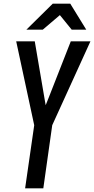

<svg xmlns="http://www.w3.org/2000/svg" viewBox="-20 -1005 517 1055"><path d="M270 -985 125 -842H215L309 -922L374 -842H454L366 -985ZM218 30 267 -317 477 -778H369L249 -472C243 -456 237 -441 231 -427C228 -445 225 -462 223 -473L171 -778H69L168 -317L118 30Z"/></svg>

Font: Smiley Sans Oblique
Style: Regular
Weight: 400
Italic angle: -8°
Designer: oooooohmygosh, Nagisa Chen, Janine Sui, Heda Shi, Jian Li
Foundry: atelierAnchor
Version: Version 2.0.1